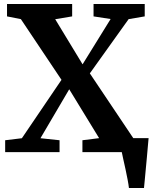

<svg xmlns="http://www.w3.org/2000/svg" viewBox="-20 -763 765 963"><path d="M626.7 180Q624.9 163.3 620.1 138.1Q615.3 112.9 609.5 85.8Q603.6 58.8 598.4 35.8Q593.3 12.7 590.8 0L566.3 -70.1H725.3Q723.8 -54.7 721.6 -29.3Q719.4 -3.9 716.7 26.3Q714.1 56.4 711.1 86.2Q708.2 115.9 706 140.8Q703.8 165.7 702.2 180ZM89.7 -69.7 288.4 -362.6 84.7 -667 15.2 -680.8V-743H341.9V-680.8L256.9 -666.6L394.2 -440.4L534.8 -667.6L449.2 -680.8V-743H705.9V-680.8L625.1 -667L430.6 -395L648.5 -70.1L718.8 -59.6V0H393.4V-59.6L477.1 -70.1L327.2 -315.2L182.9 -69.7L278.7 -59.6V0H5.9V-59.6Z"/></svg>

Font: Merriweather 7pt Light
Style: Regular
Weight: 300
Designer: Eben Sorkin
Foundry: Eben Sorkin
Version: Version 2.200;gftools[0.9.31]